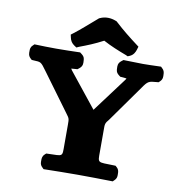

<svg xmlns="http://www.w3.org/2000/svg" viewBox="-88 -894 917 977"><g transform="rotate(10 370.0 -405.5)"><path d="M468.8 -249.7C468.8 -275.6 467.8 -282.3 486.9 -303.8L620.2 -491.3C646.9 -530.3 651.6 -530.9 692.3 -534.2L701.3 -534.9L707.8 -540.9C721.9 -553.9 720 -568.3 719.5 -578C719.1 -585.8 719.5 -596.8 707.8 -607.7L700.1 -615.3L689.2 -615C659.3 -614 629.4 -613 607.1 -613C584.7 -613 550.3 -614 516.8 -615L506 -615.3L496.2 -607.7C478.6 -594 480.7 -579.2 481 -569.1C481.4 -560.2 480.4 -547.6 496.2 -535.3L504.7 -528.7L514.4 -528.1C524.1 -527.4 531 -526.7 537.4 -525.4C536.8 -524.2 535.3 -521.6 533.8 -519.1L399.6 -339.4L257.1 -517.6C255.1 -520.7 253.6 -523.1 251.7 -526.3C257.2 -526.9 264.6 -527.6 273.4 -528L283.2 -528.5L291.9 -535.3C310.1 -549.4 307.7 -565 307 -575.5C306.5 -584 307.1 -595.9 291.9 -607.7L282.1 -615.3L271.4 -615C235.4 -614 197.7 -613 158.1 -613C119.5 -613 86.9 -614 56.9 -615L46.1 -615.3L38.4 -607.7C26.2 -596.4 27.2 -584.9 27.1 -577.2C26.9 -567.3 25.8 -553.5 39.4 -540.9L46 -534.8L55.3 -534.2C93.6 -531.6 91.8 -536.8 126.3 -488.9L267.4 -296.8C284.3 -274.3 284.6 -273.2 284.6 -242.3V-136.1C284.6 -74.2 289.4 -81.5 211.1 -78.9L201.3 -78.5L194.4 -72.1C181.7 -60.4 182.7 -48 182.6 -39.5C182.5 -30.5 181.2 -17.5 194.4 -5.3L201.9 2.2L212.6 2C261.6 1 321.8 0 377.3 0C432.2 0 496.4 1 548.6 2L559.2 2.2L566.8 -5.3C580.4 -17.9 578.8 -31.6 578.5 -41C578.3 -49.2 579 -60.8 566.8 -72.1L559.8 -78.5L550 -78.9C464.1 -81.5 468.8 -74 468.8 -136.1ZM437.7 -803 431.6 -805.4C406.7 -815.1 377.4 -817 350.5 -804.4L346.4 -802.6L343.3 -799.8C303.6 -766.1 266.7 -732.2 232 -705.9L219.2 -696.2L222.7 -680.6C224 -674.5 226.2 -667.3 230.8 -660.3C235 -653.8 240.9 -648.4 247.2 -644.2L258.7 -636.5L271.3 -642.2C312 -657.4 348.5 -671.9 392.6 -695.3C431.2 -674.5 471.9 -658 513.6 -642.3L523.6 -637.7L533.7 -641.9C553.2 -650.1 560.6 -667.7 564 -678.6L569.1 -695.4L555.1 -706C520.5 -731.9 478.7 -764.8 442 -799Z"/></g></svg>

Font: Linux Libertine Mono O 
Style: Mono Bold
Weight: 400
Designer: Philipp H. Poll
Foundry: Philipp H. Poll
Version: Version 5.1.7